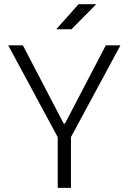

<svg xmlns="http://www.w3.org/2000/svg" viewBox="-20 -914 626 934"><path d="M260.7 0V-247.1L20 -693.4H91.3L290 -312.5H295.9L494.6 -693.4H565.9L325.2 -247.1V0ZM253.4 -771.5 362.3 -893.6H448.2L327.6 -771.5Z"/></svg>

Font: CaskaydiaCove NFP Light
Style: Regular
Weight: 300
Designer: Aaron Bell
Foundry: Saja Typeworks
Version: Version 2111.001; VTT 6.35;Nerd Fonts 3.1.1